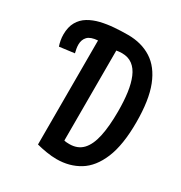

<svg xmlns="http://www.w3.org/2000/svg" viewBox="-167 -821 894 948"><g transform="rotate(30 280.0 -347.0)"><path d="M290 7Q263 7 232 2Q201 -3 175 -10V-603Q134 -600 117.5 -582.5Q101 -565 101 -537Q101 -526 103 -514.5Q105 -503 108 -491L23 -480Q18 -494 15 -510.5Q12 -527 12 -543Q12 -586 28.5 -615Q45 -644 73.5 -661Q102 -678 137.5 -686.5Q173 -695 212.5 -698Q252 -701 290 -701Q367 -701 423.5 -665Q480 -629 510.5 -551.5Q541 -474 541 -347Q541 -218 508.5 -140Q476 -62 419.5 -27.5Q363 7 290 7ZM308 -89Q355 -89 383 -118.5Q411 -148 423.5 -206Q436 -264 436 -349Q436 -408 429.5 -455Q423 -502 408.5 -536.5Q394 -571 369.5 -589.5Q345 -608 309 -608Q301 -608 292 -607Q283 -606 278 -605V-92Q285 -90 293 -89.5Q301 -89 308 -89Z"/></g></svg>

Font: Ubuntu Sans Mono Medium
Style: Regular
Weight: 500
Monospace: yes
Designer: Dalton Maag Ltd
Foundry: Dalton Maag Ltd
Version: Version 1.006